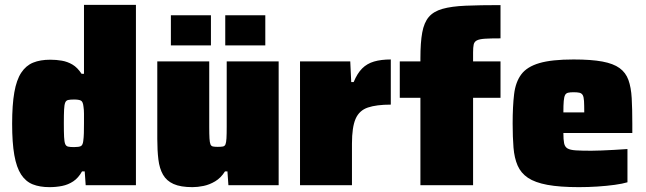

<svg xmlns="http://www.w3.org/2000/svg" viewBox="-20 -763 2660 791"><path d="M184 8Q144 8 115 -3.5Q86 -15 67 -44Q48 -73 39 -124Q30 -175 30 -253Q30 -331 39 -382.5Q48 -434 67.5 -463.5Q87 -493 116.5 -505Q146 -517 187 -517Q212 -517 235 -513Q258 -509 278.5 -497Q299 -485 316 -459H326V-743H540V0H333L329 -57H318Q303 -30 282 -16Q261 -2 236 3Q211 8 184 8ZM285 -157Q305 -157 313 -161Q321 -165 323 -182Q325 -197 325.5 -214Q326 -231 326 -255Q326 -278 326 -294.5Q326 -311 324 -323Q322 -344 313.5 -348.5Q305 -353 285 -353Q269 -353 260.5 -351Q252 -349 248.5 -340Q245 -331 244 -311Q243 -291 243 -255Q243 -219 244 -199Q245 -179 248.5 -170Q252 -161 260.5 -159Q269 -157 285 -157Z M773 8Q724 8 695 -5Q666 -18 651.5 -43.5Q637 -69 632.5 -106Q628 -143 628 -191V-510H842V-241Q842 -210 843 -193Q844 -176 847 -168.5Q850 -161 857.5 -159.5Q865 -158 877 -158Q891 -158 898.5 -159.5Q906 -161 909 -168.5Q912 -176 913 -193Q914 -210 914 -241V-510H1128V0H921L917 -57H907Q890 -30 866.5 -16Q843 -2 818.5 3Q794 8 773 8ZM684 -576V-700H849V-576ZM908 -576V-700H1073V-576Z M1216 0V-510H1423L1427 -425H1437Q1452 -461 1472 -481Q1492 -501 1521 -509.5Q1550 -518 1590 -518V-332Q1531 -332 1495.5 -320Q1460 -308 1445 -273.5Q1430 -239 1430 -171V0Z M1712 0V-360H1627V-510H1712V-523Q1712 -588 1719.5 -629Q1727 -670 1746.5 -693Q1766 -716 1803 -726.5Q1840 -737 1898.5 -739.5Q1957 -742 2042 -742V-605Q2001 -605 1978 -603.5Q1955 -602 1944.5 -596.5Q1934 -591 1931.5 -579.5Q1929 -568 1929 -547V-510H2042V-360H1929V0Z M2365 8Q2286 8 2235 -1.5Q2184 -11 2155 -30.5Q2126 -50 2112.5 -81Q2099 -112 2095.5 -155Q2092 -198 2092 -254Q2092 -325 2098 -375Q2104 -425 2127.5 -456.5Q2151 -488 2202 -503Q2253 -518 2343 -518Q2416 -518 2461.5 -509.5Q2507 -501 2532.5 -482.5Q2558 -464 2569 -433.5Q2580 -403 2582.5 -358.5Q2585 -314 2585 -254V-215H2301Q2301 -188 2304 -173Q2307 -158 2318 -151.5Q2329 -145 2352.5 -143.5Q2376 -142 2416 -142Q2433 -142 2457 -143Q2481 -144 2509.5 -145.5Q2538 -147 2565 -149V-12Q2545 -6 2512.5 -1.5Q2480 3 2441.5 5.5Q2403 8 2365 8ZM2387 -284V-300Q2387 -330 2386 -347Q2385 -364 2380.5 -371.5Q2376 -379 2367 -381Q2358 -383 2343 -383Q2329 -383 2320.5 -381Q2312 -379 2308 -371.5Q2304 -364 2302.5 -347Q2301 -330 2301 -300H2403Z"/></svg>

Font: Saira Thin Black
Style: Regular
Weight: 900
Version: Version 1.101